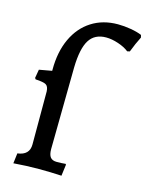

<svg xmlns="http://www.w3.org/2000/svg" viewBox="-113 -813 686 889"><g transform="rotate(15 229.5 -368.5)"><path d="M45 -44Q102 -51 102 -102V-356Q101 -380 88.5 -387.5Q76 -395 38 -397L34 -403L41 -444L102 -455V-461Q102 -546 131.5 -609.5Q161 -673 215 -707.5Q269 -742 341 -742Q371 -742 403 -736.5Q435 -731 456 -722L459 -710Q442 -677 426 -635L414 -632Q394 -648 362.5 -658.5Q331 -669 304 -669Q249 -669 223.5 -628Q198 -587 196 -497L191 -104Q191 -77 200.5 -65Q210 -53 231 -53Q254 -53 274 -55L276 -51L269 3Q217 0 160 0Q102 0 39 5Z"/></g></svg>

Font: Alegreya SC Medium
Style: Regular
Weight: 500
Designer: Juan Pablo del Peral
Foundry: Huerta Tipografica
Version: Version 2.007; ttfautohint (v1.6)